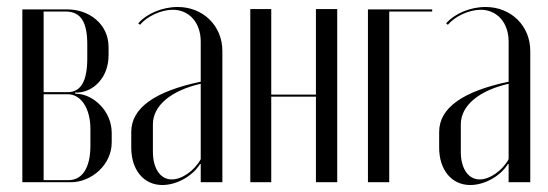

<svg xmlns="http://www.w3.org/2000/svg" viewBox="-20 -522 1571 550"><path d="M291 -387C291 -455 233 -495 174 -495H44V0H183C242 0 300 -50 300 -114V-141C300 -205 247 -250 204 -253L195 -254V-257H204C245 -259 291 -297 291 -364ZM105 -258V-489H168C212 -489 230 -458 230 -395V-355C230 -292 213 -258 174 -258ZM239 -105C239 -43 217 -6 176 -6H105V-252H174C212 -252 239 -212 239 -152Z M356 -99C356 -35 392 8 445 8C486 8 531 -17 553 -52H555V0H617V-376C617 -448 562 -502 489 -502C445 -502 400 -483 376 -455L381 -451C401 -475 441 -494 475 -494C522 -494 555 -457 555 -403V-288C422 -260 356 -212 356 -144ZM472 -8C439 -8 418 -40 418 -87V-166C418 -220 471 -263 555 -282V-66C537 -33 501 -8 472 -8Z M697 -496V0H757V-245H885V0H946V-496H885V-251H757V-496Z M1034 0H1095V-489H1218V-495H1034Z M1238 -99C1238 -35 1274 8 1327 8C1368 8 1413 -17 1435 -52H1437V0H1499V-376C1499 -448 1444 -502 1371 -502C1327 -502 1282 -483 1258 -455L1263 -451C1283 -475 1323 -494 1357 -494C1404 -494 1437 -457 1437 -403V-288C1304 -260 1238 -212 1238 -144ZM1354 -8C1321 -8 1300 -40 1300 -87V-166C1300 -220 1353 -263 1437 -282V-66C1419 -33 1383 -8 1354 -8Z"/></svg>

Font: Moniqa Display
Style: Regular
Weight: 400
Designer: Rajesh Rajput
Foundry: Rajesh Rajput
Version: Version 1.000